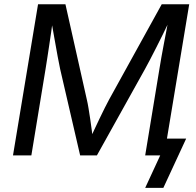

<svg xmlns="http://www.w3.org/2000/svg" viewBox="-20 -748 943 924"><path d="M42.5 0 163.1 -727.5H294.9L397.9 -268.6Q401.9 -252 406 -227.3Q410.2 -202.6 414.3 -174.3Q418.5 -146 422.1 -118.2Q425.8 -90.3 428.2 -67.4H407.7Q418.9 -91.8 432.1 -120.1Q445.3 -148.4 458.7 -176.5Q472.2 -204.6 484.1 -228.5Q496.1 -252.4 504.9 -268.6L758.3 -727.5H890.6L770 0H678.7L747.1 -415.5Q751 -439.9 756.3 -470.2Q761.7 -500.5 767.8 -532.7Q773.9 -564.9 780 -596.4Q786.1 -627.9 791 -655.3H798.8Q782.7 -621.1 765.4 -585.9Q748 -550.8 731.7 -518.6Q715.3 -486.3 701.4 -459.7Q687.5 -433.1 677.7 -415.5L446.3 0H365.7L269.5 -415.5Q264.6 -438 257.6 -475.8Q250.5 -513.7 242.4 -560.5Q234.4 -607.4 225.6 -655.3H234.9Q231 -626 226.3 -593.8Q221.7 -561.5 216.8 -529.5Q211.9 -497.6 207.5 -468.3Q203.1 -439 199.2 -415.5L130.9 0ZM678.7 156.2 751 0H719.2L732.4 -81.1H876L766.1 156.2Z"/></svg>

Font: Inter Variable
Style: Italic
Weight: 400
Italic angle: -9.39999°
Designer: Rasmus Andersson
Foundry: rsms
Version: Version 4.001;git-9221beed3